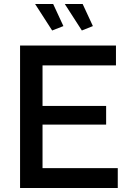

<svg xmlns="http://www.w3.org/2000/svg" viewBox="-20 -937 643 957"><path d="M296 -807 245 -917H155L240 -785ZM443 -807 392 -917H303L388 -785ZM192 -316H509V-409H192V-611H558V-710H80V0H567V-99H192Z"/></svg>

Font: RT Raleway SemiBold
Style: Regular
Weight: 400
Designer: Matt McInerney, Pablo Impallari, Rodrigo Fuenzalida — Edited by Milan Moffatt in April 2016
Foundry: Matt McInerney, Pablo Impallari, Rodrigo Fuenzalida — Edited by Milan Moffatt in April 2016
Version: Version 3.001